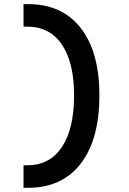

<svg xmlns="http://www.w3.org/2000/svg" viewBox="-20 -811 626 929"><path d="M93.8 97.7V-11.2H111.8Q221.2 -11.2 279.8 -99.9Q338.4 -188.5 338.4 -349.6Q338.4 -507.8 279.8 -595Q221.2 -682.1 111.8 -682.1H93.8V-791H115.7Q280.3 -791 370.6 -675.5Q460.9 -560.1 460.9 -349.6Q460.9 -136.2 370.6 -19.3Q280.3 97.7 115.7 97.7Z"/></svg>

Font: CaskaydiaCove NF SemiBold
Style: Regular
Weight: 600
Designer: Aaron Bell
Foundry: Saja Typeworks
Version: Version 2111.001; VTT 6.35;Nerd Fonts 3.2.1